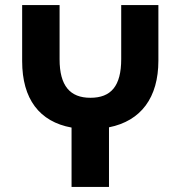

<svg xmlns="http://www.w3.org/2000/svg" viewBox="-20 -734 708 754"><path d="M261 0H408V-234C534 -259 602 -351 602 -496V-714H456V-502C456 -396 416 -350 335 -350C255 -350 214 -397 214 -501V-714H67V-494C67 -345 135 -256 261 -233Z"/></svg>

Font: Noto Sans Georgian SemiCondensed Bold
Style: Regular
Weight: 700
Width: 4
Designer: Monotype Design Team, Akaki Razmadze
Foundry: Google LLC
Version: Version 2.005